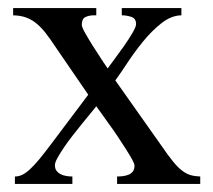

<svg xmlns="http://www.w3.org/2000/svg" viewBox="-20 -458 530 478"><path d="M271.5 0V-18.6Q278.3 -18.6 286.1 -19.5Q293.9 -20.5 300.3 -23.2Q306.6 -25.9 310.8 -31.2Q314.9 -36.6 314.9 -45.9Q314.9 -50.3 308.8 -61.3Q302.7 -72.3 293.2 -87.2Q283.7 -102.1 272.7 -118.7Q261.7 -135.3 250.7 -150.1Q239.7 -165 231.7 -176.8Q223.6 -188.5 219.7 -193.4Q215.3 -187.5 205.8 -176.3Q196.3 -165 184.8 -150.6Q173.3 -136.2 161.1 -120.8Q148.9 -105.5 139.2 -90.8Q129.4 -76.2 123 -64.7Q116.7 -53.2 116.7 -46.9Q116.7 -38.1 120.8 -32.7Q125 -27.3 131.3 -24.2Q137.7 -21 145.3 -19.8Q152.8 -18.6 160.2 -18.6V0H17.1V-18.6Q26.4 -18.6 35.2 -22.7Q43.9 -26.9 54.4 -36.4Q64.9 -45.9 77.6 -61.3Q90.3 -76.7 107.9 -100.1L199.7 -222.2L116.7 -343.3Q105.5 -360.4 95 -374Q84.5 -387.7 72.8 -397.9Q61 -408.2 46.6 -413.8Q32.2 -419.4 12.7 -419.9V-438H219.7V-419.9H214.4Q201.7 -419.9 192.6 -415.5Q183.6 -411.1 183.6 -396.5Q183.6 -390.6 192.1 -375.5Q200.7 -360.4 211.7 -342.8Q222.7 -325.2 233.2 -309.6Q243.7 -293.9 248 -287.6Q252.4 -293.9 264.2 -309.6Q275.9 -325.2 288.1 -342.5Q300.3 -359.9 309.6 -375.7Q318.8 -391.6 318.8 -397.9Q318.8 -412.1 306.9 -416Q294.9 -419.9 283.2 -419.9V-438H431.6V-419.9Q406.2 -419.4 381.8 -400.1Q357.4 -380.9 336.2 -354.7Q314.9 -328.6 297.1 -301.5Q279.3 -274.4 267.1 -257.8L380.9 -96.7Q397.9 -71.8 410.4 -56.4Q422.9 -41 433.6 -33Q444.3 -24.9 454.8 -22Q465.3 -19 478.5 -18.6V0Z"/></svg>

Font: Kitab
Style: Regular
Weight: 400
Designer: SIL International
Foundry: Khaled Hosny
Version: Version 1.000